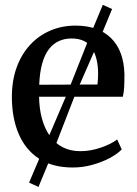

<svg xmlns="http://www.w3.org/2000/svg" viewBox="-20 -666 552 776"><path d="M274.5 11Q192 11 137.2 -25Q82.5 -61 55.2 -125.5Q28 -190 28 -274Q28 -340 47.2 -393.2Q66.5 -446.5 101.2 -484.2Q136 -522 183 -542.2Q230 -562.5 285 -562.5Q377.5 -562.5 429 -511.8Q480.5 -461 483 -365.5Q483 -335.5 481.8 -313.5Q480.5 -291.5 476.5 -275H138Q138.5 -227 149.5 -186.8Q160.5 -146.5 181.2 -117Q202 -87.5 233 -71.2Q264 -55 305 -55Q346.5 -55 388.8 -69.8Q431 -84.5 453.5 -102.5L472 -62Q454 -43.5 423 -27Q392 -10.5 353.2 0.2Q314.5 11 274.5 11ZM138.5 -323.5 374 -324.5Q375 -334 375.8 -346.5Q376.5 -359 376.5 -368.5Q376.5 -431.5 351.8 -471Q327 -510.5 269 -510.5Q241.5 -510.5 218.5 -500.2Q195.5 -490 178.2 -468Q161 -446 150.8 -410.2Q140.5 -374.5 138.5 -323.5ZM135.5 89.5 97.5 72 155 -63 249.5 -283.5 350 -537 395.5 -646.5 433 -629.5 388 -520.5 280 -273.5 192.5 -48Z"/></svg>

Font: Merriweather 36pt
Style: Regular
Weight: 400
Designer: Eben Sorkin
Foundry: Eben Sorkin
Version: Version 2.100